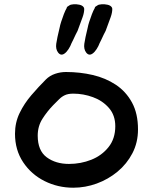

<svg xmlns="http://www.w3.org/2000/svg" viewBox="-20 -876 718 896"><path d="M412 -626Q395 -614 382 -631Q370 -647 373.5 -672Q377 -697 390 -750Q391 -757 396.5 -774.5Q402 -792 409 -810Q416 -828 422 -838Q423 -843 425 -844.5Q427 -846 435 -851Q440 -855 454 -856Q468 -857 481.5 -854Q495 -851 501 -843Q504 -839 504 -834Q504 -817 496.5 -796Q489 -775 473 -732Q470 -727 464 -714.5Q458 -702 452.5 -690Q447 -678 445 -675Q440 -661 431 -647Q422 -633 412 -626ZM281 -626Q264 -614 251 -631Q239 -647 242.5 -672Q246 -697 259 -750Q260 -757 265.5 -774.5Q271 -792 278 -810Q285 -828 291 -838Q292 -843 294 -844.5Q296 -846 304 -851Q309 -855 323 -856Q337 -857 350.5 -854Q364 -851 370 -843Q373 -839 373 -834Q373 -817 365.5 -796Q358 -775 342 -732Q339 -727 333 -714.5Q327 -702 321.5 -690Q316 -678 314 -675Q309 -661 300 -647Q291 -633 281 -626ZM322 0Q250 0 188 -31Q126 -62 88 -119Q50 -176 50 -252Q50 -304 71.5 -348.5Q93 -393 126.5 -432Q160 -471 194 -505Q212 -523 237 -531.5Q262 -540 288 -540Q353 -540 413 -526Q473 -512 520.5 -480.5Q568 -449 596 -397.5Q624 -346 624 -272Q624 -211 598 -161Q572 -111 528.5 -75Q485 -39 431.5 -19.5Q378 0 322 0ZM302 -111Q357 -111 406 -130.5Q455 -150 486.5 -189.5Q518 -229 518 -287Q518 -338 488.5 -372Q459 -406 414 -422.5Q369 -439 322 -439Q298 -439 283 -432Q268 -425 256 -413Q244 -401 228 -385Q200 -356 178 -321.5Q156 -287 156 -243Q156 -173 198 -142Q240 -111 302 -111Z"/></svg>

Font: Fuzzy Bubbles
Style: Bold
Weight: 700
Designer: Robert E. Leuschke
Foundry: Robert E. Leuschke
Version: Version 1.010; ttfautohint (v1.8.3)